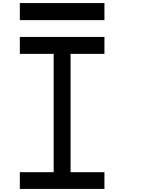

<svg xmlns="http://www.w3.org/2000/svg" viewBox="-20 -1243 929 1263"><path d="M110.4 0Q110.4 -27.3 110.4 -110.4Q166 -110.4 333 -110.4Q333 -305.7 333 -888.7Q277.3 -888.7 110.4 -888.7Q110.4 -917 110.4 -1000Q250 -1000 667 -1000Q667 -972.7 667 -888.7Q611.3 -888.7 444.3 -888.7Q444.3 -694.3 444.3 -110.4Q500 -110.4 667 -110.4Q667 -83 667 0Q527.3 0 110.4 0ZM110.4 -1110.4Q110.4 -1138.7 110.4 -1222.7Q250 -1222.7 667 -1222.7Q667 -1194.3 667 -1110.4Q562.5 -1110.4 250 -1110.4Q214.8 -1110.4 110.4 -1110.4Z"/></svg>

Font: Ingsat TST_CRD
Style: Regular
Weight: 300
Designer: Tofik Waleny
Version: 1.0